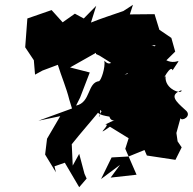

<svg xmlns="http://www.w3.org/2000/svg" viewBox="-20 -723 803 800"><path d="M380 -498 395 -491 513 -417 499 -410 573 -465 642 -441 710 -508 694 -565 644 -599 624 -664 521 -663 534 -703 494 -677C449 -661 403 -647 359 -629L381 -699L329 -646L292 -666L241 -630L195 -681L94 -646L85 -526L121 -472L126 -412L157 -429L221 -453C236 -404 256 -359 269 -307L280 -271L140 -220L231 -239L176 -145L168 -79L213 -5L207 -30L250 -45L310 57L341 21L332 1L310 -82L283 -33L279 -122C318 -171 359 -217 398 -265L403 -259C379 -225 403 -225 396 -281C371 -252 394 -244 436 -237C445 -202 492 -242 418 -204C448 -210 366 -144 438 -195L516 -147L502 -103L549 5L441 17L480 -36L401 23L445 -67L516 -71L582 -98L592 -75L711 -57L737 -109L720 -134L715 -169L732 -231C736 -215 784 -240 752 -265C712 -301 683 -327 736 -347C742 -328 664 -349 670 -406C652 -380 692 -457 699 -430C747 -505 719 -440 662 -478C638 -548 579 -536 629 -534C551 -476 528 -531 511 -502C584 -512 491 -450 481 -429C523 -459 524 -489 512 -537C430 -502 500 -502 486 -449C458 -509 449 -431 415 -470C419 -440 402 -390 393 -385C343 -379 359 -296 297 -283L314 -317L354 -421L272 -442L380 -503Z"/></svg>

Font: Hussar Lance
Style: ExBdObl
Weight: 700
Foundry: Cannot Into Space Fonts, PlusOne Fonts
Version: Version 2.270